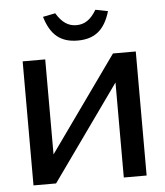

<svg xmlns="http://www.w3.org/2000/svg" viewBox="-50 -726 664 771"><g transform="rotate(-5 281.5 -340.5)"><path d="M54 0H145L418 -383V0H510V-500H418L145 -117V-500H54ZM151 -671 201 -681C224 -643 249 -626 282 -626C316 -626 340 -643 363 -681L413 -671C391 -597 351 -564 282 -564C213 -564 173 -597 151 -671Z"/></g></svg>

Font: LT Wave Alt
Style: Regular
Weight: 400
Designer: Daniel Lyons
Version: Version 2.5 (Glyphs App)